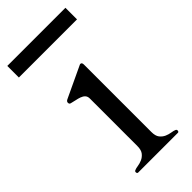

<svg xmlns="http://www.w3.org/2000/svg" viewBox="-232 -692 738 738"><g transform="rotate(-45 136.5 -323.0)"><path d="M265.1 -7.8Q265.1 -1 260.3 0H42.5Q37.6 -1 37.6 -7.8Q37.6 -12.2 42.5 -14.2Q48.8 -17.1 60.5 -18.8Q72.3 -20.5 84 -25.6Q95.7 -30.8 104.5 -41.7Q113.3 -52.7 113.3 -74.2V-332.5Q113.3 -344.2 106.9 -350.8Q100.6 -357.4 90.8 -360.8Q81.1 -364.3 69.8 -366.5Q58.6 -368.7 48.3 -371.6Q45.4 -372.6 43.7 -374.3Q42 -376 42 -381.3Q42 -383.8 43.5 -386.2Q44.9 -388.7 49.3 -391.1L173.8 -449.7Q175.8 -450.7 178 -451.7Q180.2 -452.6 181.2 -452.6Q189.5 -452.6 189.5 -440.9V-74.2Q189.5 -52.7 198.2 -41.7Q207 -30.8 218.8 -25.6Q230.5 -20.5 242.2 -18.8Q253.9 -17.1 260.3 -14.2Q265.1 -12.2 265.1 -7.8ZM-22.5 -645.5H293.5V-582.5H-22.5Z"/></g></svg>

Font: Kurinto Book Core
Style: Regular
Weight: 400
Designer: Kurinto was developed by Clint Goss from a range of fonts that are compatible with the SIL Open Font License Version 1.1
Foundry: Clinton F. Goss
Version: Version 2.196; July 25, 2020